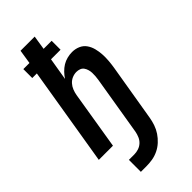

<svg xmlns="http://www.w3.org/2000/svg" viewBox="-297 -794 1065 1065"><g transform="rotate(-45 235.5 -261.5)"><path d="M157 212H114V118H157Q173 118 190 112.5Q207 107 220 95Q233 83 240 66.5Q247 50 250 34L308 -316Q310 -329 311 -342Q312 -355 311.5 -367.5Q311 -380 307.5 -392Q304 -404 297 -414Q290 -424 278 -428.5Q266 -433 253 -433Q236 -433 219.5 -426Q203 -419 191 -405.5Q179 -392 172.5 -375.5Q166 -359 163 -342L107 0H-4L92 -582H56V-652H104L117 -735H228L215 -652H278V-582H203L181 -450Q192 -467 206.5 -482Q221 -497 238 -507.5Q255 -518 275 -523Q295 -528 314 -528Q339 -528 361 -518.5Q383 -509 396.5 -490Q410 -471 416 -447.5Q422 -424 423.5 -400Q425 -376 423 -351Q421 -326 417 -301L361 34Q357 58 349 81.5Q341 105 327 126Q313 147 294 164.5Q275 182 252 193Q229 204 205 208Q181 212 157 212Z"/></g></svg>

Font: Iosevka QP
Style: Bold Italic
Weight: 700
Italic angle: -9°
Designer: Belleve Invis
Foundry: Belleve Invis
Version: Version 20.0.0; ttfautohint (v1.8.4)